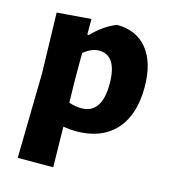

<svg xmlns="http://www.w3.org/2000/svg" viewBox="-101 -555 725 821"><g transform="rotate(15 261.5 -144.5)"><path d="M204 -470V-401H211Q260 -452 316 -474Q403 -474 451 -414.5Q499 -355 499 -246Q499 -123 437.5 -56Q376 11 263 11Q239 11 207 6L210 185H53L60 -191L53 -458ZM203 -207 205 -100Q232 -90 260 -90Q351 -90 351 -223Q350 -348 271 -348Q238 -348 203 -319Z"/></g></svg>

Font: Alegreya Sans ExtraBold
Style: Regular
Weight: 800
Designer: Juan Pablo del Peral
Foundry: Huerta Tipografica
Version: Version 2.007